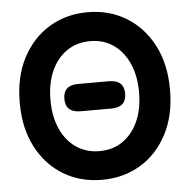

<svg xmlns="http://www.w3.org/2000/svg" viewBox="-52 -771 832 840"><g transform="rotate(-5 363.5 -351.0)"><path d="M363 17Q268 17 193.5 -28Q119 -73 76 -155.5Q33 -238 33 -350Q33 -463 76 -545.5Q119 -628 193.5 -673.5Q268 -719 363 -719Q458 -719 532.5 -673.5Q607 -628 650 -545.5Q693 -463 693 -350Q693 -238 650 -155.5Q607 -73 532.5 -28Q458 17 363 17ZM363 -109Q422 -109 465.5 -139.5Q509 -170 533 -224Q557 -278 557 -350Q557 -423 533 -477Q509 -531 465.5 -561.5Q422 -592 363 -592Q304 -592 260 -561.5Q216 -531 192 -477Q168 -423 168 -350Q168 -278 192 -224Q216 -170 260 -139.5Q304 -109 363 -109ZM295 -290Q229 -290 229 -350Q229 -410 295 -410H430Q496 -410 496 -350Q496 -290 430 -290Z"/></g></svg>

Font: Zen Maru Gothic Black
Style: Regular
Weight: 900
Designer: Yoshimichi Ohira
Foundry: Positype
Version: Version 1.001